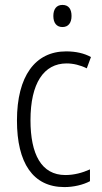

<svg xmlns="http://www.w3.org/2000/svg" viewBox="-20 -751 414 781"><path d="M234 -731C209 -731 197 -713 197 -686C197 -658 210 -641 234 -641C258 -641 271 -658 271 -686C271 -713 260 -731 234 -731ZM242 10C279 10 318 1 346 -14V-62C315 -48 281 -39 246 -39C148 -39 104 -124 104 -262C104 -412 158 -493 251 -493C278 -493 307 -486 333 -473L350 -519C323 -534 289 -542 249 -542C123 -542 49 -441 49 -261C49 -88 114 10 242 10Z"/></svg>

Font: Noto Sans Gujarati Condensed Light
Style: Regular
Weight: 300
Width: 3
Designer: Jelle Bosma - Monotype Design Team, Universal Thirst
Foundry: Monotype Imaging Inc.
Version: Version 2.106